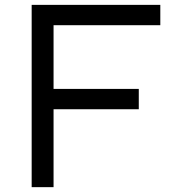

<svg xmlns="http://www.w3.org/2000/svg" viewBox="-20 -773 706 793"><path d="M201.2 0H110.8V-752.9H642.1V-668.9H201.2V-405.8H553.2V-321.8H201.2Z"/></svg>

Font: Standard
Style: Regular
Weight: 400
Designer: Bryce Wilner
Version: Version 2.000;PS 2.0;hotconv 16.6.51;makeotf.lib2.5.65220 DE